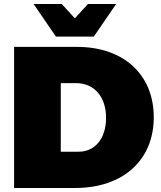

<svg xmlns="http://www.w3.org/2000/svg" viewBox="-20 -934 799 954"><path d="M446 -752 557 -914H417L352 -843L287 -914H147L258 -752ZM363 -701H50V0H354C591 0 744 -138 744 -351C744 -564 594 -701 363 -701ZM369 -180H282V-521H358C448 -521 507 -453 507 -349C507 -246 453 -180 369 -180Z"/></svg>

Font: Montserrat arm Black
Style: Regular
Weight: 900
Designer: Julieta Ulanovsky
Foundry: Julieta Ulanovsky
Version: Version 6.000;PS 006.000;hotconv 1.0.88;makeotf.lib2.5.64775